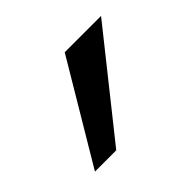

<svg xmlns="http://www.w3.org/2000/svg" viewBox="-63 -825 336 336"><g transform="rotate(-45 105.0 -657.5)"><path d="M9.8 -564.9 120.1 -750H210L62.5 -564.9Z"/></g></svg>

Font: Now
Style: Regular
Weight: 400
Designer: Alfredo Marco Pradil
Foundry: Alfredo Marco Pradil
Version: Version 1.002;PS 001.002;hotconv 1.0.88;makeotf.lib2.5.64775